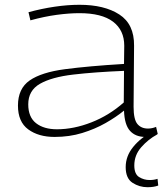

<svg xmlns="http://www.w3.org/2000/svg" viewBox="-20 -562 689 802"><path d="M55 -121Q55 -192 104 -226Q153 -260 251.5 -273Q350 -286 498 -295L499 -371Q499 -436 452 -471.5Q405 -507 312 -507Q269 -507 217 -500Q165 -493 107 -477L99 -511Q154 -526 208.5 -534Q263 -542 312 -542Q416 -542 478.5 -501.5Q541 -461 540 -371L538 -116Q538 -63 554 -44Q570 -25 598 -25Q615 -25 632 -32L639 -2Q614 10 587 10Q546 10 523 -15.5Q500 -41 498 -100Q465 -73 421 -48Q377 -23 323.5 -6.5Q270 10 208 10Q141 10 98 -21.5Q55 -53 55 -121ZM98 -126Q98 -73 130.5 -47.5Q163 -22 218 -22Q288 -22 362 -51Q436 -80 497 -134L498 -266Q376 -261 286 -250.5Q196 -240 147 -212Q98 -184 98 -126ZM596 220Q562 220 533.5 201.5Q505 183 505 136Q505 90 536.5 51.5Q568 13 615 -11L636 0Q599 20 570 53Q541 86 541 129Q541 165 561 177.5Q581 190 605 190Q623 190 638 185L641 213Q623 220 596 220Z"/></svg>

Font: Georama Extended ExtraLight
Style: Regular
Weight: 200
Width: 7
Designer: Jean-Baptiste Levee
Foundry: Production Type
Version: Version 1.000